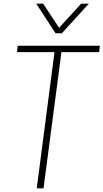

<svg xmlns="http://www.w3.org/2000/svg" viewBox="-20 -1030 566 1050"><path d="M218 0H181L278 -745H73L77 -780H526L522 -745H316ZM318 -848H284L178 -1010H216L303 -878L424 -1010H466Z"/></svg>

Font: Tanohe Sans ExtraLight
Style: Italic
Weight: 200
Designer: Village Type and Design LLC & Cristiano Sobral
Foundry: Cooper Hewitt Smithsonian Design Museum
Version: Version 1.00;September 29, 2021;FontCreator 13.0.0.2655 64-b